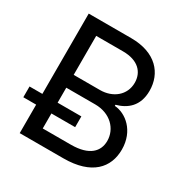

<svg xmlns="http://www.w3.org/2000/svg" viewBox="-166 -870 985 1012"><g transform="rotate(30 327.0 -364.0)"><path d="M87.9 0H354C525.4 0 597.7 -84 597.7 -193.8C597.7 -308.1 518.1 -370.6 450.2 -375V-381.8C513.7 -398.9 569.3 -441.4 569.3 -534.7C569.3 -641.1 497.6 -727.5 345.7 -727.5H87.9V-238.8H9.8V-173.3H87.9ZM351.6 -82H180.7V-173.3H325.2V-238.8H180.7V-330.1H356.4C449.7 -330.1 508.3 -267.6 508.3 -194.8C508.3 -131.8 464.8 -82 351.6 -82ZM340.8 -408.2H180.7V-645.5H343.8C438 -645.5 480.5 -595.7 480.5 -532.7C480.5 -457.5 418.9 -408.2 340.8 -408.2Z"/></g></svg>

Font: Raveo
Style: Regular
Weight: 400
Designer: Jakub Foglar, Rasmus Andersson (Inter)
Foundry: Jakubfoglar.com
Version: Version 1.100;Glyphs 3.2.3 (3260)